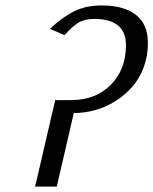

<svg xmlns="http://www.w3.org/2000/svg" viewBox="-20 -690 567 710"><path d="M526.9 -530.8Q526.9 -482.4 511 -440.2Q495.1 -397.9 468 -367.7Q440.9 -337.4 405.8 -315.4Q370.6 -293.5 331.5 -282.7Q292.5 -272 252.9 -272L189.9 0H109.9L184.1 -319.8H242.2Q334 -319.8 389.9 -376.5Q445.8 -433.1 445.8 -522.9Q445.8 -620.1 328.1 -620.1Q293 -620.1 269.8 -606Q246.6 -591.8 219.2 -560.1L165 -583Q208 -625 252.7 -647.5Q297.4 -669.9 355 -669.9Q438 -669.9 482.4 -635.3Q526.9 -600.6 526.9 -530.8Z"/></svg>

Font: Pfennig
Style: Italic
Weight: 500
Italic angle: -13°
Version: Version 20120410 ; ttfautohint (v0.8)